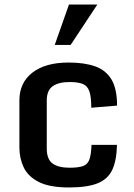

<svg xmlns="http://www.w3.org/2000/svg" viewBox="-20 -805 582 836"><path d="M280.8 11.2Q195.3 11.2 148.4 -12.9Q101.6 -37.1 83 -76.7Q64.5 -116.2 64.5 -162.6V-368.2Q64.5 -444.8 121.1 -488.8Q177.7 -532.7 278.8 -532.7Q346.7 -532.7 393.6 -516.4Q440.4 -500 465.1 -459.5Q489.7 -418.9 489.7 -345.2L377.4 -335.9Q377.4 -383.8 369.1 -407.5Q360.8 -431.2 340.3 -439.5Q319.8 -447.8 282.7 -447.8Q234.9 -447.8 209.2 -429.4Q183.6 -411.1 183.6 -367.2V-158.2Q183.6 -111.8 208.7 -93.3Q233.9 -74.7 282.7 -74.7Q320.8 -74.7 341.1 -81.8Q361.3 -88.9 369.1 -110.1Q377 -131.3 378.4 -174.3H489.3Q487.8 -106 468.8 -65.4Q449.7 -24.9 404.8 -6.8Q359.9 11.2 280.8 11.2ZM218.3 -609.4 280.3 -785.2H403.8L287.6 -609.4Z"/></svg>

Font: Monda SemiBold
Style: Regular
Weight: 600
Designer: Vernon Adams
Foundry: Vernon Adams
Version: Version 2.200